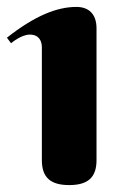

<svg xmlns="http://www.w3.org/2000/svg" viewBox="-20 -527 367 555"><path d="M259 -64V-445C259 -488 235 -507 201 -507C144 -507 80 -481 0 -418L12 -402C12 -402 41 -427 66 -427C94 -427 101 -407 101 -390V-64C101 -14 126 8 180 8C234 8 259 -14 259 -64Z"/></svg>

Font: Berkshire Swash
Style: Regular
Weight: 700
Designer: Astigmatic (AOETI)
Foundry: Astigmatic (AOETI)
Version: Version 1.000